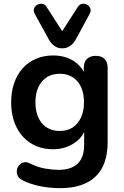

<svg xmlns="http://www.w3.org/2000/svg" viewBox="-20 -787 644 997"><path d="M290 -107Q329 -107 357 -125Q385 -143 400.5 -176.5Q416 -210 416 -256Q416 -325 382 -364.5Q348 -404 290 -404Q251 -404 223 -386Q195 -368 179.5 -335Q164 -302 164 -256Q164 -187 198 -147Q232 -107 290 -107ZM293 190Q239 190 188.5 180Q138 170 97 149Q78 139 72.5 127Q67 115 67 105Q67 101 68.5 91.5Q70 82 79.5 71Q89 60 98.5 57.5Q108 55 112 55Q122 55 132 60Q176 82 215.5 88.5Q255 95 283 95Q350 95 383.5 62.5Q417 30 417 -34V-101Q400 -66 364 -43Q316 -12 256 -12Q190 -12 141 -42.5Q92 -73 65 -128Q38 -183 38 -256Q38 -311 53.5 -355.5Q69 -400 97.5 -432Q126 -464 166.5 -481.5Q207 -499 256 -499Q318 -499 365 -469Q398 -446 415 -414V-434Q415 -465 431.5 -481Q448 -497 477 -497Q507 -497 523 -481Q539 -465 539 -434V-49Q539 70 476 130Q413 190 293 190ZM303 -536Q280 -536 262.5 -548.5Q245 -561 233 -583L161 -714Q152 -730 157 -743Q162 -756 174 -762.5Q186 -769 199.5 -767Q213 -765 222 -751L303 -625L384 -751Q393 -765 406.5 -767Q420 -769 432 -762.5Q444 -756 449 -743Q454 -730 445 -714L374 -583Q362 -561 344 -548.5Q326 -536 303 -536Z"/></svg>

Font: Nunito
Style: Bold
Weight: 700
Designer: Vernon Adams
Foundry: Vernon Adams
Version: Version 3.602